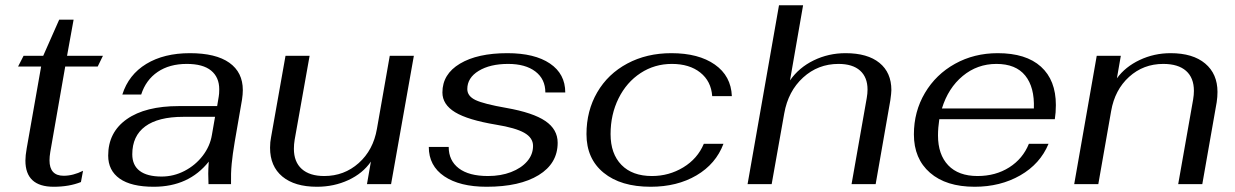

<svg xmlns="http://www.w3.org/2000/svg" viewBox="-20 -703 4713 733"><path d="M77 -90Q77 -109 82 -137L137 -449H49L70 -490H145L206 -628H261L236 -490H373L353 -449H229L172 -123Q169 -105 169 -91Q169 -32 223 -32Q259 -32 297 -51L289 -8Q244 10 185 10Q77 10 77 -90Z M393 -109Q393 -198 464 -248Q535 -298 663 -298H809L815 -334Q817 -344 817 -362Q817 -408 786 -433.5Q755 -459 693 -459Q627 -459 582 -428.5Q537 -398 519 -342H447Q471 -418 538.5 -459Q606 -500 705 -500Q804 -500 855.5 -463.5Q907 -427 907 -359Q907 -343 904 -323L876 -161Q868 -114 864.5 -77.5Q861 -41 862 0H776L775 -40Q775 -56 777 -86Q701 10 567 10Q481 10 437 -21Q393 -52 393 -109ZM789 -188 801 -257H680Q584 -257 534.5 -220.5Q485 -184 485 -114Q485 -72 513.5 -50.5Q542 -29 597 -29Q643 -29 684.5 -50.5Q726 -72 754 -108.5Q782 -145 789 -188Z M1011 -139Q1011 -161 1015 -180L1070 -490H1162L1105 -170Q1102 -152 1102 -135Q1102 -85 1132 -58Q1162 -31 1218 -31Q1294 -31 1349.5 -80.5Q1405 -130 1419 -211L1468 -490H1560L1473 0H1381L1396 -86Q1365 -41 1310 -15.5Q1255 10 1190 10Q1105 10 1058 -29Q1011 -68 1011 -139Z M1617 -142H1693Q1693 -90 1731.5 -60.5Q1770 -31 1843 -31Q1892 -31 1931 -46Q1970 -61 1992.5 -87Q2015 -113 2015 -146Q2015 -177 1981.5 -196Q1948 -215 1874 -227Q1766 -245 1717.5 -274.5Q1669 -304 1669 -350Q1669 -420 1736 -460Q1803 -500 1917 -500Q2021 -500 2079.5 -460.5Q2138 -421 2138 -350H2062Q2062 -401 2024 -430Q1986 -459 1920 -459Q1851 -459 1807.5 -432.5Q1764 -406 1764 -363Q1764 -336 1795.5 -321Q1827 -306 1913 -291Q2015 -273 2062 -241Q2109 -209 2109 -158Q2109 -79 2036.5 -34.5Q1964 10 1838 10Q1735 10 1676 -30Q1617 -70 1617 -142Z M2219 -191Q2219 -280 2260 -350.5Q2301 -421 2375 -460.5Q2449 -500 2543 -500Q2647 -500 2709 -456.5Q2771 -413 2774 -336H2699Q2695 -393 2653.5 -426Q2612 -459 2545 -459Q2479 -459 2425.5 -424Q2372 -389 2341.5 -327.5Q2311 -266 2311 -191Q2311 -116 2352.5 -73.5Q2394 -31 2469 -31Q2534 -31 2588.5 -64Q2643 -97 2667 -154H2742Q2713 -77 2639 -33.5Q2565 10 2464 10Q2350 10 2284.5 -43.5Q2219 -97 2219 -191Z M2954 -683H3046L2996 -396Q3030 -445 3086.5 -472.5Q3143 -500 3208 -500Q3292 -500 3337.5 -463Q3383 -426 3383 -359Q3383 -348 3379 -320L3323 0H3231L3289 -329Q3292 -346 3292 -361Q3292 -408 3263.5 -433.5Q3235 -459 3181 -459Q3103 -459 3046 -407Q2989 -355 2974 -270L2926 0H2834Z M3561 -186Q3561 -113 3600 -72Q3639 -31 3712 -31Q3781 -31 3833 -64Q3885 -97 3908 -154H3983Q3951 -77 3875 -33.5Q3799 10 3701 10Q3592 10 3530.5 -43.5Q3469 -97 3469 -190Q3469 -277 3511 -348Q3553 -419 3626 -459.5Q3699 -500 3789 -500Q3897 -500 3954 -448.5Q4011 -397 4011 -302Q4011 -273 4007 -248H3566Q3561 -215 3561 -186ZM3576 -289H3927Q3930 -370 3894 -414.5Q3858 -459 3784 -459Q3711 -459 3655.5 -413Q3600 -367 3576 -289Z M4167 -490H4259L4244 -404Q4276 -448 4331 -474Q4386 -500 4449 -500Q4534 -500 4581 -460.5Q4628 -421 4628 -352Q4628 -333 4625 -313L4570 0H4478L4535 -323Q4538 -341 4538 -356Q4538 -406 4508 -432.5Q4478 -459 4421 -459Q4345 -459 4290.5 -409.5Q4236 -360 4222 -279L4173 0H4081Z"/></svg>

Font: Fahkwang
Style: Italic
Weight: 400
Italic angle: -10°
Version: Version 1.000; ttfautohint (v1.6)